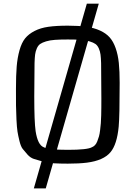

<svg xmlns="http://www.w3.org/2000/svg" viewBox="-20 -879 742 1045"><path d="M517.6 -858.9 229 146.5H164.1L452.6 -858.9ZM349.1 11.7Q306.6 11.7 273.7 9.8Q240.7 7.8 212.9 0.2Q185.1 -7.3 165.3 -13.7Q145.5 -20 129.6 -37.8Q113.8 -55.7 103.5 -68.6Q93.3 -81.5 85.9 -111.6Q78.6 -141.6 75.2 -162.8Q71.8 -184.1 69.6 -228.5Q67.4 -272.9 67.1 -304.7Q66.9 -336.4 66.9 -396.5Q66.9 -468.8 70.8 -516.6Q74.7 -564.5 86.2 -605.5Q97.7 -646.5 116.5 -669.9Q135.3 -693.4 167.7 -710.2Q200.2 -727.1 243.4 -733.2Q286.6 -739.3 349.1 -739.3Q408.2 -739.3 450.2 -733.4Q492.2 -727.5 524.7 -712.6Q557.1 -697.8 576.9 -675.5Q596.7 -653.3 609.4 -617.2Q622.1 -581.1 626.7 -536.4Q631.3 -491.7 631.3 -427.7Q631.3 -247.1 626 -189.9Q616.7 -92.3 581.1 -50.3Q543.5 -5.4 453.1 6.3Q410.2 11.7 349.1 11.7ZM168 -535.6Q166.5 -445.3 166.5 -354Q166.5 -216.3 173.8 -165.5Q185.5 -89.4 218.3 -77.6Q242.7 -63.5 349.1 -63.5Q455.6 -63.5 480 -77.6Q489.3 -81.1 496.8 -88.9Q504.4 -96.7 509.5 -109.9Q514.6 -123 518.6 -136.5Q522.5 -149.9 524.9 -170.9Q527.3 -191.9 528.8 -208.7Q530.3 -225.6 530.8 -251.7Q531.2 -277.8 531.5 -294.9Q531.7 -312 531.7 -340.3Q531.7 -439 530.3 -535.6Q529.3 -564.9 527.1 -582Q524.9 -599.1 517.8 -615.5Q510.7 -631.8 499.5 -639.6Q488.3 -647.5 467.5 -653.8Q446.8 -660.2 418.9 -662.1Q391.1 -664.1 349.1 -664.1Q307.1 -664.1 279.3 -662.1Q251.5 -660.2 230.7 -653.8Q210 -647.5 198.7 -639.6Q187.5 -631.8 180.4 -615.5Q173.3 -599.1 171.1 -582Q168.9 -564.9 168 -535.6Z"/></svg>

Font: Coda
Style: Regular
Weight: 400
Designer: vernon adams
Foundry: vernon adams
Version: Version 2.000; ttfautohint (v0.8) -r 50 -G 200 -x